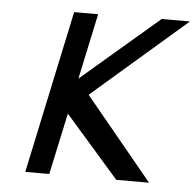

<svg xmlns="http://www.w3.org/2000/svg" viewBox="-44 -570 629 615"><g transform="rotate(5 271.0 -263.0)"><path d="M170.4 -523.4H247.6L202.6 -312.5L451.7 -525.9H542.5L239.7 -263.7L457 0H351.6L178.7 -197.8L136.2 0H59.1Z"/></g></svg>

Font: Tuffy
Style: Italic
Weight: 400
Italic angle: -12°
Designer: Thatcher Ulrich, Karoly Barta and Michael Everson
Version: Version 001.271